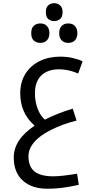

<svg xmlns="http://www.w3.org/2000/svg" viewBox="-20 -845 575 1186"><path d="M272.9 320.8Q176.3 320.8 120.6 270.3Q64.9 219.7 64.9 127.9Q64.9 17.1 193.8 -68.8Q105 -146.5 105 -268.1Q105 -337.4 136.7 -388.7Q168.5 -439.9 224.9 -467.5Q281.2 -495.1 351.1 -495.1Q394 -495.1 430.4 -486.6Q466.8 -478 490.2 -465.8L462.9 -391.1Q400.9 -417 346.2 -417Q274.4 -417 235.1 -378.7Q195.8 -340.3 195.8 -269Q195.8 -217.3 212.2 -174.1Q228.5 -130.9 256.8 -106Q340.3 -147.5 429.2 -173.8L453.1 -100.1Q364.7 -78.1 294.2 -42.2Q223.6 -6.3 189.7 34.7Q155.8 75.7 155.8 120.1Q155.8 184.6 193.4 214.4Q231 244.1 309.1 244.1Q359.4 244.1 456.1 228L466.8 296.9Q396 312 354.5 316.4Q313 320.8 272.9 320.8ZM314.9 -714.8Q292.5 -714.8 277.8 -727.8Q263.2 -740.7 263.2 -770Q263.2 -798.8 277.8 -812Q292.5 -825.2 314.9 -825.2Q335.9 -825.2 351.3 -811.8Q366.7 -798.3 366.7 -770Q366.7 -740.7 351.3 -727.8Q335.9 -714.8 314.9 -714.8ZM229 -580.1Q205.6 -580.1 189.2 -594.2Q172.9 -608.4 172.9 -640.1Q172.9 -671.9 189.2 -686Q205.6 -700.2 229 -700.2Q255.9 -700.2 270.5 -683.8Q285.2 -667.5 285.2 -640.1Q285.2 -612.8 270.5 -596.4Q255.9 -580.1 229 -580.1ZM401.9 -580.1Q376 -580.1 360.8 -595.7Q345.7 -611.3 345.7 -640.1Q345.7 -668.9 360.6 -684.6Q375.5 -700.2 401.9 -700.2Q428.7 -700.2 443.4 -683.8Q458 -667.5 458 -640.1Q458 -612.8 443.4 -596.4Q428.7 -580.1 401.9 -580.1Z"/></svg>

Font: Noto Sans Kufi Arabic
Style: Regular
Weight: 400
Designer: Monotype Design team
Foundry: Monotype Imaging Inc.
Version: Version 1.02